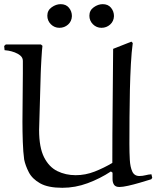

<svg xmlns="http://www.w3.org/2000/svg" viewBox="-21 -894 753 923"><path d="M174.8 -542 167 -269Q167 -185.1 190.9 -137.9Q214.8 -90.8 254.9 -71.3Q294.9 -51.8 342.8 -51.8Q389.6 -51.8 434.3 -69.3Q479 -86.9 519 -110.8Q519 -248 520.5 -385.5Q522 -522.9 522.9 -659.2L610.8 -693.8L617.2 -687Q611.3 -644 608.2 -585.9Q605 -527.8 603.5 -462.4Q602.1 -397 601.6 -330.1Q601.1 -263.2 601.1 -202.1Q601.1 -161.1 603 -126Q605 -90.8 615 -69.3Q625 -47.9 648.9 -47.9Q664.1 -47.9 678 -51.5Q691.9 -55.2 707 -56.2L710.9 -39.1L706.1 -32.2Q681.2 -24.4 651.1 -15.6Q621.1 -6.8 595 -1Q568.8 4.9 553.2 4.9Q534.2 4.9 527.1 -6.1Q520 -17.1 520 -33Q520 -48.8 520 -64L512.2 -69.8Q460.4 -35.6 400.6 -13.4Q340.8 8.8 278.8 8.8Q210 8.8 171.9 -12.7Q133.8 -34.2 117.4 -66.2Q101.1 -98.1 95.2 -127Q90.3 -162.1 88.6 -212.2Q86.9 -262.2 86.9 -308.1Q86.9 -366.2 87.9 -425Q88.9 -483.9 88.9 -542V-601.1Q88.9 -616.2 77.4 -626.2Q65.9 -636.2 50 -642.1Q34.2 -647.9 20 -650.4Q5.9 -652.8 1 -652.8L-1 -672.9L6.8 -680.2H175.8L183.1 -673.8Q182.1 -668.9 180.7 -650.4Q179.2 -631.8 178 -608.9Q176.8 -585.9 175.8 -566.9Q174.8 -547.9 174.8 -542ZM526.9 -816.4Q525.9 -791.5 508.3 -775.9Q490.7 -760.3 466.8 -760.3Q442.9 -760.3 425.8 -777.3Q408.7 -794.4 408.7 -818.4Q408.7 -844.2 429.7 -859.1Q450.7 -874 472.7 -874Q498.5 -874 512.7 -856.7Q526.9 -839.4 526.9 -816.4ZM324.7 -816.4Q323.7 -791.5 306.2 -775.9Q288.6 -760.3 264.6 -760.3Q240.7 -760.3 223.6 -777.3Q206.5 -794.4 206.5 -818.4Q206.5 -844.2 227.5 -859.1Q248.5 -874 270.5 -874Q296.4 -874 310.5 -856.7Q324.7 -839.4 324.7 -816.4Z"/></svg>

Font: Aref Ruqaa
Style: Regular
Weight: 400
Designer: Abdullah Aref
Version: Version 1.002